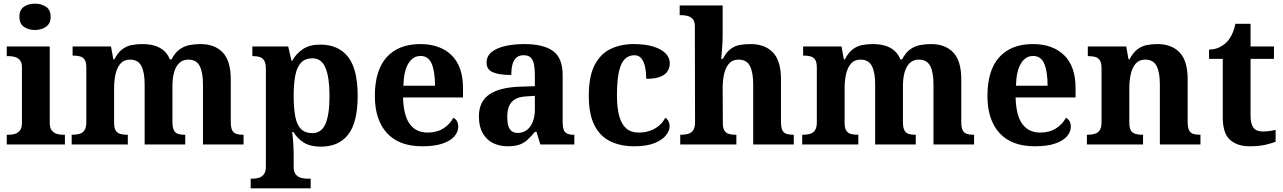

<svg xmlns="http://www.w3.org/2000/svg" viewBox="-20 -790 7016 1050"><path d="M17 0V-53H29Q44 -53 60.5 -57.5Q77 -62 88.5 -75.9Q100 -89.8 100 -117.7V-422Q100 -448.9 88 -462Q76 -475 59.5 -479Q43 -483 29 -483H17V-536H252V-118Q252 -90 263.5 -76Q275 -62 292 -57.5Q309 -53 323 -53H335V0ZM171.1 -626Q135 -626 110.5 -643.5Q86 -661 86 -698Q86 -736 110.7 -753Q135.5 -770 171.5 -770Q206 -770 231.5 -753Q257 -736 257 -698Q257 -661 231.4 -643.5Q205.8 -626 171.1 -626Z M372 0V-53H374Q397.3 -53 414.5 -57.8Q431.7 -62.6 441.9 -77.4Q452 -92.3 452 -122V-421Q452 -449.5 443 -463.2Q434 -477 418 -481.5Q402 -486 380 -486H377V-536H587L600 -465H605Q625 -503 648.5 -520.5Q672 -538 699.3 -543.5Q726.6 -549 758 -549Q795 -549 824.5 -540.5Q854 -532 875.5 -513.5Q897 -495 909 -465H918Q938 -503 963 -520.5Q988 -538 1016.8 -543.5Q1045.6 -549 1077 -549Q1154 -549 1198 -503.2Q1242 -457.4 1242 -356V-123.5Q1242 -93 1249.5 -78Q1257 -63 1272 -58Q1287 -53 1309 -53H1312V0H1090V-329Q1090 -394 1072.1 -429Q1054.3 -464 1010.2 -464Q979 -464 959.4 -444.4Q939.8 -424.9 931.4 -392.4Q923 -360 923 -321V-124Q923 -93.5 930.5 -78.3Q938 -63 953 -58Q968 -53 990 -53H993V0H771V-329Q771 -394 753.1 -429Q735.1 -464 690.8 -464Q658 -464 639.1 -442.5Q620.3 -420.9 612.1 -385.5Q604 -350.1 604 -309V-118Q604 -90 613 -76Q622 -62 638 -57.5Q654 -53 676 -53H679V0Z M1351 240V187H1363Q1378 187 1394.5 182.5Q1411 178 1422.5 164Q1434 150 1434 122V-413Q1434 -444 1425 -458.5Q1416 -473 1401 -478Q1386 -483 1367 -483H1360V-536H1556L1574 -458H1578Q1600 -497 1636.5 -521.5Q1673 -546 1731 -546Q1831 -546 1883.5 -479Q1936 -412 1936 -266Q1936 -121 1884.5 -54.5Q1833 12 1735 12Q1678 12 1642.5 -9.5Q1607 -31 1585 -68H1578Q1580 -54 1582 -30.5Q1584 -7 1585 15.5Q1586 38 1586 53V122Q1586 150 1597.5 164Q1609 178 1626 182.5Q1643 187 1657 187H1679V240ZM1688 -62Q1738 -62 1760 -112.5Q1782 -163 1782 -265Q1782 -365 1760.5 -418Q1739 -471 1689 -471Q1649 -471 1626.5 -447.5Q1604 -424 1595 -378Q1586 -332 1586 -266Q1586 -197 1595 -151.5Q1604 -106 1626.5 -84Q1649 -62 1688 -62Z M2289 10Q2162 10 2096 -62.5Q2030 -135 2030 -265Q2030 -406 2095 -477.5Q2160 -549 2278 -549Q2387 -549 2449.5 -488Q2512 -427 2512 -308V-257H2184Q2187 -157 2221.5 -111Q2256 -65 2318 -65Q2370 -65 2406 -88.5Q2442 -112 2459 -146Q2473 -139 2479.5 -126.5Q2486 -114 2486 -97Q2486 -69 2465 -44.5Q2444 -20 2400.5 -5Q2357 10 2289 10ZM2359 -321Q2359 -398 2341 -441Q2323 -484 2280 -484Q2238 -484 2213 -442.5Q2188 -401 2186 -321Z M2756 10Q2712 10 2676.5 -7.5Q2641 -25 2620 -61.4Q2599 -97.7 2599 -153Q2599 -234 2655 -273Q2711 -312 2823 -316L2905 -318.8V-374Q2905 -407.6 2901 -433.3Q2897 -459 2884 -473.5Q2871 -488 2843.5 -488Q2818 -488 2803 -474Q2788 -460 2782 -435.5Q2776 -411 2776 -380Q2709 -380 2675 -395Q2641 -410 2641 -447Q2641 -483.8 2669 -505.9Q2697 -528 2743.9 -538.5Q2790.8 -549 2846.8 -549Q2952 -549 3004.5 -511Q3057 -473 3057 -379.4V-124.1Q3057 -96.6 3062.5 -81.3Q3068 -66 3081.7 -59.5Q3095.4 -53 3117 -53H3121V0H2935L2914 -69H2905.4Q2883 -42 2863.5 -24.5Q2844 -7 2819 1.5Q2794 10 2756 10ZM2810.8 -63Q2840 -63 2860.8 -78.7Q2881.7 -94.3 2893.3 -123.3Q2905 -152.3 2905 -191V-266L2860 -263Q2820 -261 2796.9 -247.3Q2773.9 -233.5 2763.9 -209.3Q2754 -185.1 2754 -149.4Q2754 -121 2760 -101.5Q2766 -82 2778.8 -72.5Q2791.6 -63 2810.8 -63Z M3448 10Q3375 10 3319 -16.5Q3263 -43 3231.5 -103.5Q3200 -164 3200 -266Q3200 -374 3232.5 -435.5Q3265 -497 3320.5 -523Q3376 -549 3445 -549Q3510 -549 3554 -535Q3598 -521 3620.5 -497.5Q3643 -474 3643 -444Q3643 -423 3632.5 -403.5Q3622 -384 3594 -371.5Q3566 -359 3514 -359Q3514 -394 3508 -423Q3502 -452 3488 -470Q3474 -488 3449 -488Q3420 -488 3398.5 -468.5Q3377 -449 3365.5 -401Q3354 -353 3354 -267Q3354 -200 3366.5 -155Q3379 -110 3405 -87.5Q3431 -65 3473 -65Q3508 -65 3536.5 -75.5Q3565 -86 3586 -104.5Q3607 -123 3618 -146Q3630 -139 3636 -126.5Q3642 -114 3642 -100Q3642 -75 3621.5 -49.5Q3601 -24 3558.5 -7Q3516 10 3448 10Z M3700 0V-53H3702Q3725 -53 3742.6 -57.8Q3760.1 -62.6 3770.6 -77.4Q3781 -92.3 3781 -122L3780 -646Q3780 -672.9 3768 -686Q3756 -699 3739.5 -703Q3723 -707 3709 -707H3697V-760H3932V-595Q3932 -569 3930 -539.6Q3928 -510.2 3926 -489.1Q3924 -468 3924 -468H3933Q3953 -506 3976.5 -523Q4000 -540 4027.5 -544.5Q4055 -549 4085.6 -549Q4163 -549 4207 -503.2Q4251 -457.4 4251 -356V-123.5Q4251 -93 4258.5 -78Q4266 -63 4281 -58Q4296 -53 4318 -53H4321V0H4099V-329Q4099 -394 4081.2 -429Q4063.4 -464 4019 -464Q3986 -464 3967 -442.5Q3948 -421 3940 -385.5Q3932 -350 3932 -309L3933 -118Q3933 -90 3941.5 -76Q3950 -62 3966 -57.5Q3982 -53 4004 -53H4007V0Z M4367 0V-53H4369Q4392.3 -53 4409.5 -57.8Q4426.7 -62.6 4436.9 -77.4Q4447 -92.3 4447 -122V-421Q4447 -449.5 4438 -463.2Q4429 -477 4413 -481.5Q4397 -486 4375 -486H4372V-536H4582L4595 -465H4600Q4620 -503 4643.5 -520.5Q4667 -538 4694.3 -543.5Q4721.6 -549 4753 -549Q4790 -549 4819.5 -540.5Q4849 -532 4870.5 -513.5Q4892 -495 4904 -465H4913Q4933 -503 4958 -520.5Q4983 -538 5011.8 -543.5Q5040.6 -549 5072 -549Q5149 -549 5193 -503.2Q5237 -457.4 5237 -356V-123.5Q5237 -93 5244.5 -78Q5252 -63 5267 -58Q5282 -53 5304 -53H5307V0H5085V-329Q5085 -394 5067.1 -429Q5049.3 -464 5005.2 -464Q4974 -464 4954.4 -444.4Q4934.8 -424.9 4926.4 -392.4Q4918 -360 4918 -321V-124Q4918 -93.5 4925.5 -78.3Q4933 -63 4948 -58Q4963 -53 4985 -53H4988V0H4766V-329Q4766 -394 4748.1 -429Q4730.1 -464 4685.8 -464Q4653 -464 4634.1 -442.5Q4615.3 -420.9 4607.1 -385.5Q4599 -350.1 4599 -309V-118Q4599 -90 4608 -76Q4617 -62 4633 -57.5Q4649 -53 4671 -53H4674V0Z M5639 10Q5512 10 5446 -62.5Q5380 -135 5380 -265Q5380 -406 5445 -477.5Q5510 -549 5628 -549Q5737 -549 5799.5 -488Q5862 -427 5862 -308V-257H5534Q5537 -157 5571.5 -111Q5606 -65 5668 -65Q5720 -65 5756 -88.5Q5792 -112 5809 -146Q5823 -139 5829.5 -126.5Q5836 -114 5836 -97Q5836 -69 5815 -44.5Q5794 -20 5750.5 -5Q5707 10 5639 10ZM5709 -321Q5709 -398 5691 -441Q5673 -484 5630 -484Q5588 -484 5563 -442.5Q5538 -401 5536 -321Z M5924 0V-53H5926Q5949 -53 5966.5 -58Q5984 -63 5994 -77.7Q6004 -92.4 6004 -121.8V-417.6Q6004 -446 5995 -460Q5986 -474 5970 -478.5Q5954 -483 5932 -483H5929V-536H6139L6151.7 -465H6156.5Q6177 -503 6200.5 -520.5Q6224 -538 6251.3 -543.5Q6278.7 -549 6309.9 -549Q6387 -549 6431 -503.2Q6475 -457.4 6475 -356V-123.5Q6475 -93 6482.5 -78Q6490 -63 6505 -58Q6520 -53 6542 -53H6545V0H6323V-329Q6323 -394 6305.1 -429Q6287.3 -464 6242.8 -464Q6210 -464 6191.2 -442.5Q6172.3 -420.9 6164.2 -385.5Q6156 -350.1 6156 -309V-118Q6156 -90 6165 -76Q6174 -62 6190 -57.5Q6206 -53 6228 -53H6231V0Z M6814 10Q6747 10 6707 -25Q6667 -60 6667 -148V-468H6592V-519Q6624 -519 6649.5 -532Q6675 -545 6690 -561Q6705 -577 6717 -601.5Q6729 -626 6736 -660H6819V-536H6947V-468H6819V-158Q6819 -113 6834.5 -92Q6850 -71 6885 -71Q6905 -71 6922.5 -73.5Q6940 -76 6956 -80V-15Q6940 -8 6903.5 1Q6867 10 6814 10Z"/></svg>

Font: Noto Serif Tamil
Style: Regular
Weight: 400
Designer: Indian Type Foundry, Tom Grace, and the Monotype Design Team
Foundry: Monotype Imaging Inc.
Version: Version 2.003